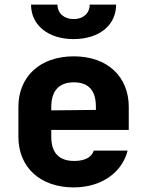

<svg xmlns="http://www.w3.org/2000/svg" viewBox="-20 -805 640 835"><path d="M300 -635C411 -635 485 -695 485 -785H370C370 -747 342 -722 300 -722C259 -722 230 -747 230 -785H115C115 -695 190 -635 300 -635ZM540 -340C540 -472 447 -560 301 -560C154 -560 60 -472 60 -340V-210C60 -78 154 10 301 10C420 10 511 -54 535 -150H388C379 -122 350 -105 303 -105C236 -105 203 -141 203 -210V-240H540ZM203 -340C203 -408 235 -447 301 -447C366 -447 397 -410 397 -342V-327L203 -325Z"/></svg>

Font: Tekne LDO ExtraBold
Style: Regular
Weight: 800
Monospace: yes
Designer: Alessio Laiso, Mario Rullo, Paolo Rosset
Foundry: Alessio Laiso
Version: Version 1.000;hotconv 1.0.109;makeotfexe 2.5.65596